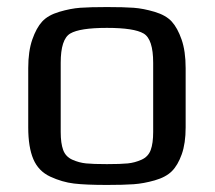

<svg xmlns="http://www.w3.org/2000/svg" viewBox="-20 -514 608 544"><path d="M506 -321V-153Q506 -108 495 -77Q484 -46 467 -29Q450 -12 418.5 -3Q387 6 358.5 8Q330 10 283 10Q223 10 189.5 6Q156 2 122.5 -13.5Q89 -29 74.5 -63Q60 -97 60 -153V-321Q60 -369 71.5 -402Q83 -435 99.5 -453Q116 -471 148 -480.5Q180 -490 207.5 -492Q235 -494 283 -494Q331 -494 358.5 -492Q386 -490 418 -480.5Q450 -471 466.5 -453Q483 -435 494.5 -402Q506 -369 506 -321ZM414 -140V-336Q414 -403 387 -419Q360 -435 283 -435Q206 -435 179 -419Q152 -403 152 -336V-140Q152 -108 159 -89Q166 -70 185 -61.5Q204 -53 224 -51Q244 -49 283 -49Q322 -49 342 -51Q362 -53 381 -61.5Q400 -70 407 -89Q414 -108 414 -140Z"/></svg>

Font: Play
Style: Regular
Weight: 400
Designer: Jonas Hecksher
Foundry: Jonas Hecksher, Playtypeª, e-types AS
Version: Version 1.002